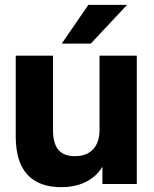

<svg xmlns="http://www.w3.org/2000/svg" viewBox="-20 -760 635 793"><path d="M232 13Q141 13 93 -39Q45 -91 45 -197V-530H199V-221Q199 -169 220.5 -142Q242 -115 290 -115Q316 -115 335 -123Q354 -131 366.5 -145.5Q379 -160 385 -179.5Q391 -199 391 -221V-530H545V0H403V-72Q393 -54 377 -38.5Q361 -23 340 -11.5Q319 0 292 6.5Q265 13 232 13ZM235 -580 345 -740H505L355 -580Z"/></svg>

Font: Golos Text VF
Style: Regular
Weight: 400
Designer: A.Korolkova, Vitaly Kuzmin
Foundry: ParaType Ltd
Version: Version 2.003